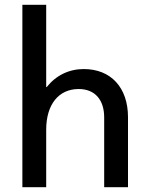

<svg xmlns="http://www.w3.org/2000/svg" viewBox="-20 -778 617 798"><path d="M328 -491C267 -491 213 -465 174 -416H172V-758H73V0H172V-239C172 -344 224 -408 307 -408C374 -408 413 -364 413 -290V0H512V-291C512 -414 441 -491 328 -491Z"/></svg>

Font: UULA Sans Medium
Style: Regular
Weight: 500
Designer: Mohamed Gaber, Laura Garcia Mut
Foundry: Kief Type Foundry
Version: Version 3.006;hotconv 1.0.109;makeotfexe 2.5.65596